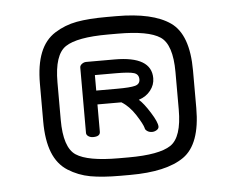

<svg xmlns="http://www.w3.org/2000/svg" viewBox="-41 -587 681 554"><g transform="rotate(-5 300.0 -310.0)"><path d="M286.1 -130.9H314.5Q403.3 -130.9 437 -153.3Q470.7 -175.8 470.7 -255.9V-364.3Q470.7 -444.3 437 -466.8Q403.3 -489.3 314.5 -489.3H286.1Q196.3 -489.3 162.6 -466.8Q128.9 -444.3 128.9 -364.3V-255.9Q128.9 -175.8 162.6 -153.3Q196.3 -130.9 286.1 -130.9ZM286.1 -80.1Q234.4 -80.1 199.7 -86.4Q165 -92.8 135.7 -111.3Q106.4 -129.9 92.3 -165.5Q78.1 -201.2 78.1 -255.9V-364.3Q78.1 -418.9 92.3 -454.6Q106.4 -490.2 135.7 -508.8Q165 -527.3 199.7 -533.7Q234.4 -540 286.1 -540H314.5Q419.9 -540 470.7 -504.4Q521.5 -468.8 521.5 -364.3V-255.9Q521.5 -151.4 470.7 -115.7Q419.9 -80.1 314.5 -80.1ZM408.2 -211.9Q408.2 -206.1 401.9 -202.1Q395.5 -198.2 388.7 -198.2Q379.9 -198.2 374 -202.6Q368.2 -207 368.2 -210.9Q365.2 -222.7 347.7 -250Q330.1 -277.3 307.6 -291H238.3V-211.9Q238.3 -198.2 217.8 -198.2Q210 -198.2 204.1 -202.1Q198.2 -206.1 198.2 -211.9V-401.4Q198.2 -407.2 204.1 -411.6Q210 -416 216.8 -416H298.8Q405.3 -416 405.3 -352.5Q405.3 -333 392.6 -316.9Q379.9 -300.8 358.4 -293.9Q372.1 -282.2 390.1 -253.4Q408.2 -224.6 408.2 -211.9ZM298.8 -331.1Q336.9 -331.1 351.1 -335Q365.2 -338.9 365.2 -352.5Q365.2 -367.2 351.6 -371.6Q337.9 -376 298.8 -376H238.3V-331.1Z"/></g></svg>

Font: Jura
Style: Book
Weight: 400
Version: Version 2.3